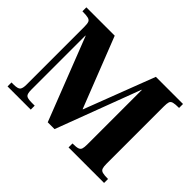

<svg xmlns="http://www.w3.org/2000/svg" viewBox="-135 -897 1135 1135"><g transform="rotate(45 432.5 -330.0)"><path d="M23 0V-33H40Q76 -33 85.5 -44.5Q95 -56 95 -86V-570Q95 -595 90.5 -607Q86 -619 70.5 -623Q55 -627 22 -627V-660H259L432 -219H434L603 -660H830V-627Q798 -627 783 -623Q768 -619 764 -607Q760 -595 760 -570V-89Q760 -66 764.5 -53.5Q769 -41 784 -37Q799 -33 830 -33V0H533V-33Q564 -33 577.5 -37.5Q591 -42 595 -54Q599 -66 599 -89V-546H597L398 -18H341L138 -538H136V-86Q136 -53 146 -43Q156 -33 192 -33H217V0Z"/></g></svg>

Font: Frank Ruhl Libre ExtraBold
Style: Regular
Weight: 800
Designer: Yanek Iontef
Foundry: Fontef
Version: Version 6.003;gftools[0.9.30]